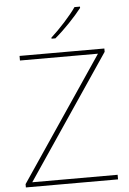

<svg xmlns="http://www.w3.org/2000/svg" viewBox="-62 -997 702 1042"><g transform="rotate(-5 289.0 -476.0)"><path d="M414 -945V-952H384C355 -909 290 -838 245 -798V-792H266C319 -836 379 -900 414 -945ZM538 0V-25H73L526 -696V-714H64V-689H489L36 -18V0Z"/></g></svg>

Font: Noto Sans Meetei Mayek Thin
Style: Regular
Weight: 100
Designer: Monotype Design Team and Neelakash Kshetrimayum
Foundry: Monotype Imaging Inc.
Version: Version 2.002